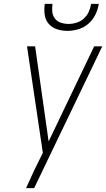

<svg xmlns="http://www.w3.org/2000/svg" viewBox="-20 -975 550 995"><path d="M157 0H115Q126 -24 136.5 -47Q147 -70 158 -94L202 -183L120 -735H162L232 -242L468 -735H510ZM329 -815Q301 -815 275 -823.5Q249 -832 232 -852Q215 -872 211.5 -899.5Q208 -927 212 -955H252Q249 -934 251 -914Q253 -894 264.5 -879Q276 -864 295 -857.5Q314 -851 335 -851Q356 -851 377 -857.5Q398 -864 414.5 -879Q431 -894 440 -914Q449 -934 452 -955H492Q488 -927 474.5 -899.5Q461 -872 438 -852Q415 -832 386 -823.5Q357 -815 329 -815Z"/></svg>

Font: Iosevka Extralight
Style: Italic
Weight: 200
Italic angle: -9°
Monospace: yes
Designer: Belleve Invis
Foundry: Belleve Invis
Version: Version 32.5.0; ttfautohint (v1.8.4)